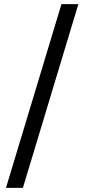

<svg xmlns="http://www.w3.org/2000/svg" viewBox="-20 -760 439 931"><path d="M91 151 360 -740H278L9 151Z"/></svg>

Font: IBM Plex Arabic Text
Style: Regular
Weight: 450
Designer: Mike Abbink, Paul van der Laan, Pieter van Rosmalen, Wael Morcos, Khajak Apelian
Foundry: Bold Monday
Version: Version 1.0